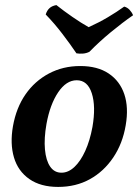

<svg xmlns="http://www.w3.org/2000/svg" viewBox="-20 -727 545 756"><path d="M209 9Q140 9 95.5 -22Q51 -53 35 -107Q19 -161 31 -230Q44 -303 80.5 -355.5Q117 -408 172.5 -437.5Q228 -467 296 -467Q364 -467 408 -437.5Q452 -408 469.5 -356Q487 -304 475 -234Q463 -162 426 -107Q389 -52 334 -21.5Q279 9 209 9ZM222 -47Q249 -47 273 -69.5Q297 -92 315.5 -132.5Q334 -173 344 -227Q358 -308 341.5 -359.5Q325 -411 282 -411Q241 -411 209 -363.5Q177 -316 163 -239Q153 -182 157 -138.5Q161 -95 177.5 -71Q194 -47 222 -47ZM281 -517Q256 -554 225 -594.5Q194 -635 160 -670Q165 -686 175 -695Q185 -704 202 -707Q231 -684 265 -660.5Q299 -637 329 -620Q369 -638 404.5 -659Q440 -680 469 -701Q481 -698 490 -688.5Q499 -679 504 -667Q462 -638 416 -600Q370 -562 332 -523Q320 -517 306.5 -516Q293 -515 281 -517Z"/></svg>

Font: Vollkorn SemiBold
Style: Italic
Weight: 600
Italic angle: -11°
Designer: Friedrich Althausen
Foundry: Friedrich Althausen
Version: Version 5.000